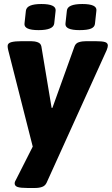

<svg xmlns="http://www.w3.org/2000/svg" viewBox="-20 -730 557 956"><path d="M117 206Q82 206 67.5 201Q53 196 53 183Q53 178 55.5 172.5Q58 167 61 162L143 0L21 -480Q18 -492 18 -501Q18 -515 36 -520Q54 -525 89 -525H134Q153 -525 168 -519.5Q183 -514 186 -499L237 -193H241L351 -499Q357 -515 373 -520Q389 -525 410 -525H453Q489 -525 503 -520.5Q517 -516 517 -503Q517 -495 511 -480L212 180Q205 195 190 200.5Q175 206 154 206ZM376 -580Q302 -580 306 -613L313 -677Q316 -710 390 -710Q464 -710 460 -677L453 -613Q452 -596 434 -588Q416 -580 376 -580ZM172 -580Q98 -580 102 -613L109 -677Q113 -710 186 -710Q260 -710 257 -677L250 -613Q246 -580 172 -580Z"/></svg>

Font: Asap ExtraBold
Style: Italic
Weight: 800
Italic angle: -6°
Designer: Pablo Cosgaya
Foundry: Omnibus-Type
Version: Version 3.001; ttfautohint (v1.8.4.7-5d5b)